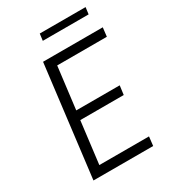

<svg xmlns="http://www.w3.org/2000/svg" viewBox="-214 -1014 1005 1125"><g transform="rotate(-30 288.0 -451.5)"><path d="M548 -903 542 -857H232L238 -903ZM569 -690H233L198 -406H492L484 -345H190L155 -61H491L484 0H80L172 -750H576Z"/></g></svg>

Font: Orkney Light
Style: LightItalic
Weight: 300
Designer: Samuel Oakes and Alfredo Marco Pradil
Foundry: Alfredo Marco Pradil
Version: 1.0; ttfautohint (v1.5)